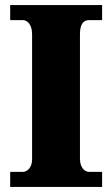

<svg xmlns="http://www.w3.org/2000/svg" viewBox="-20 -734 440 754"><path d="M20 0H381V-59H330C311 -59 294 -78 294 -110V-599C294 -639 307 -655 330 -655H381V-714H20V-655H70C86 -655 106 -639 106 -600V-108C106 -75 86 -59 70 -59H20Z"/></svg>

Font: Noto Serif Bengali SemiCondensed Black
Style: Regular
Weight: 900
Width: 4
Designer: Juan Bruce, Universal Thirst, Indian Type Foundry and the Monotype Design Team.
Foundry: Monotype Imaging Inc.
Version: Version 2.003